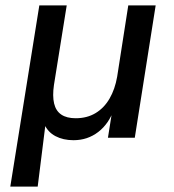

<svg xmlns="http://www.w3.org/2000/svg" viewBox="-20 -508 640 708"><path d="M18 180 125 -488H226L179 -195Q173 -154 179.5 -126.5Q186 -99 206 -85.5Q226 -72 259 -72Q301 -72 332.5 -91Q364 -110 384 -144.5Q404 -179 412 -225L453 -488H554L477 0H378L395 -107H401Q382 -52 342.5 -21.5Q303 9 251 9Q213 9 184.5 -6Q156 -21 143 -51L148 -52L119 180Z"/></svg>

Font: Nunito Sans 12pt ExtraLight 12pt SemiBold
Style: Italic
Weight: 600
Italic angle: -9°
Version: Version 3.101;gftools[0.9.27]